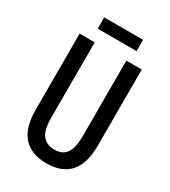

<svg xmlns="http://www.w3.org/2000/svg" viewBox="-209 -1016 956 1078"><g transform="rotate(30 268.5 -477.0)"><path d="M470 -272Q470 -155 419 -98Q368 -41 269 -41Q170 -41 118.5 -98Q67 -155 67 -272V-765H165V-277Q165 -196 192 -163Q219 -130 269 -130Q320 -130 345 -163.5Q370 -197 370 -278V-765H470ZM393 -913V-840H141V-913Z"/></g></svg>

Font: Noto Sans Tamil UI ExtraCondensed Medium
Style: Regular
Weight: 500
Width: 2
Designer: Jelle Bosma - Monotype Design Team
Foundry: Monotype Imaging Inc.
Version: Version 2.004; ttfautohint (v1.8.4.7-5d5b)